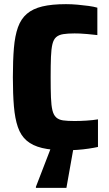

<svg xmlns="http://www.w3.org/2000/svg" viewBox="-20 -716 525 925"><path d="M298 8Q229 8 183 -3Q137 -14 108.5 -38.5Q80 -63 66 -104Q52 -145 47 -204Q42 -263 42 -344Q42 -425 47 -484.5Q52 -544 66.5 -584.5Q81 -625 109.5 -649.5Q138 -674 184 -685Q230 -696 298 -696Q325 -696 353 -693.5Q381 -691 406.5 -687.5Q432 -684 449 -679V-547Q421 -550 400.5 -552Q380 -554 364.5 -554.5Q349 -555 339 -555Q306 -555 284.5 -551.5Q263 -548 250.5 -537Q238 -526 232.5 -503Q227 -480 225.5 -441.5Q224 -403 224 -344Q224 -285 225.5 -246.5Q227 -208 232.5 -185Q238 -162 250.5 -150.5Q263 -139 284 -136Q305 -133 339 -133Q367 -133 397.5 -135Q428 -137 452 -141V-8Q434 -4 407.5 0Q381 4 352.5 6Q324 8 298 8ZM153 189V184L229 -13H335V-8L300 189Z"/></svg>

Font: Saira SemiCondensed ExtraBold
Style: Regular
Weight: 800
Width: 4
Designer: Hector Gatti with collaboration of the Omnibus-Type team
Foundry: Omnibus-Type
Version: Version 1.101